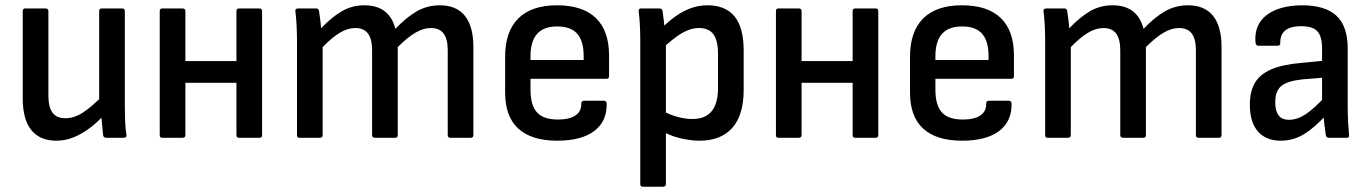

<svg xmlns="http://www.w3.org/2000/svg" viewBox="-20 -521 5181 726"><path d="M193 11Q131 11 98.5 -29Q66 -69 66 -149V-479Q66 -489 75 -489H152Q163 -489 163 -479V-160Q163 -116 178.5 -95Q194 -74 227 -74Q261 -74 294.5 -96Q328 -118 371 -162L375 -88Q347 -57 317 -35Q287 -13 256.5 -1Q226 11 193 11ZM382 0Q372 0 370 -9Q368 -29 366 -50.5Q364 -72 362 -93L355 -132V-479Q355 -489 365 -489H442Q452 -489 452 -479V-123Q452 -93 453 -65Q454 -37 458 -11Q460 0 447 0Z M884 0Q874 0 874 -10V-479Q874 -489 884 -489H961Q971 -489 971 -479V-10Q971 0 961 0ZM593 0Q584 0 584 -10V-479Q584 -489 593 -489H670Q681 -489 681 -479V-10Q681 0 670 0ZM667 -208V-290H892V-208Z M1112 0Q1103 0 1103 -10V-366Q1103 -396 1101.5 -425Q1100 -454 1097 -477Q1095 -489 1107 -489H1176Q1184 -489 1186 -481Q1188 -466 1190.5 -449.5Q1193 -433 1194 -414Q1234 -456 1272.5 -478.5Q1311 -501 1358 -501Q1405 -501 1434.5 -478.5Q1464 -456 1475 -412Q1517 -456 1556.5 -478.5Q1596 -501 1643 -501Q1706 -501 1738 -461Q1770 -421 1770 -343V-10Q1770 0 1760 0H1683Q1673 0 1673 -10V-331Q1673 -373 1657.5 -394Q1642 -415 1609 -415Q1581 -415 1551 -397.5Q1521 -380 1484 -343V-10Q1484 0 1474 0H1398Q1387 0 1387 -10V-331Q1387 -373 1371.5 -394Q1356 -415 1324 -415Q1295 -415 1265.5 -397.5Q1236 -380 1200 -343V-10Q1200 0 1189 0Z M2087 11Q1990 11 1940 -34.5Q1890 -80 1890 -171V-307Q1890 -402 1940 -451.5Q1990 -501 2086 -501Q2183 -501 2233 -453Q2283 -405 2283 -311V-233Q2283 -223 2273 -223H1986V-182Q1986 -123 2010.5 -96Q2035 -69 2090 -69Q2133 -69 2156 -84.5Q2179 -100 2178 -130Q2178 -140 2189 -140H2264Q2272 -140 2274 -131Q2276 -63 2227.5 -26Q2179 11 2087 11ZM1986 -294H2187V-309Q2187 -366 2162.5 -393.5Q2138 -421 2087 -421Q2036 -421 2011 -393Q1986 -365 1986 -309Z M2625 11Q2591 11 2551.5 1.5Q2512 -8 2485 -25L2483 -103Q2510 -88 2540.5 -79.5Q2571 -71 2598 -71Q2647 -71 2671 -100.5Q2695 -130 2695 -189V-317Q2695 -368 2677.5 -391.5Q2660 -415 2623 -415Q2591 -415 2558 -395.5Q2525 -376 2481 -334L2476 -409Q2506 -439 2534 -459Q2562 -479 2592 -490Q2622 -501 2655 -501Q2723 -501 2757.5 -459Q2792 -417 2792 -330V-181Q2792 -86 2749 -37.5Q2706 11 2625 11ZM2410 185Q2401 185 2401 175V-373Q2401 -398 2399.5 -426.5Q2398 -455 2395 -477Q2394 -489 2404 -489H2474Q2483 -489 2485 -480Q2487 -466 2490 -444Q2493 -422 2492 -408L2498 -364V175Q2498 185 2487 185Z M3214 0Q3204 0 3204 -10V-479Q3204 -489 3214 -489H3291Q3301 -489 3301 -479V-10Q3301 0 3291 0ZM2923 0Q2914 0 2914 -10V-479Q2914 -489 2923 -489H3000Q3011 -489 3011 -479V-10Q3011 0 3000 0ZM2997 -208V-290H3222V-208Z M3618 11Q3521 11 3471 -34.5Q3421 -80 3421 -171V-307Q3421 -402 3471 -451.5Q3521 -501 3617 -501Q3714 -501 3764 -453Q3814 -405 3814 -311V-233Q3814 -223 3804 -223H3517V-182Q3517 -123 3541.5 -96Q3566 -69 3621 -69Q3664 -69 3687 -84.5Q3710 -100 3709 -130Q3709 -140 3720 -140H3795Q3803 -140 3805 -131Q3807 -63 3758.5 -26Q3710 11 3618 11ZM3517 -294H3718V-309Q3718 -366 3693.5 -393.5Q3669 -421 3618 -421Q3567 -421 3542 -393Q3517 -365 3517 -309Z M3941 0Q3932 0 3932 -10V-366Q3932 -396 3930.5 -425Q3929 -454 3926 -477Q3924 -489 3936 -489H4005Q4013 -489 4015 -481Q4017 -466 4019.5 -449.5Q4022 -433 4023 -414Q4063 -456 4101.5 -478.5Q4140 -501 4187 -501Q4234 -501 4263.5 -478.5Q4293 -456 4304 -412Q4346 -456 4385.5 -478.5Q4425 -501 4472 -501Q4535 -501 4567 -461Q4599 -421 4599 -343V-10Q4599 0 4589 0H4512Q4502 0 4502 -10V-331Q4502 -373 4486.5 -394Q4471 -415 4438 -415Q4410 -415 4380 -397.5Q4350 -380 4313 -343V-10Q4313 0 4303 0H4227Q4216 0 4216 -10V-331Q4216 -373 4200.5 -394Q4185 -415 4153 -415Q4124 -415 4094.5 -397.5Q4065 -380 4029 -343V-10Q4029 0 4018 0Z M5004 0Q4995 0 4993 -12Q4991 -24 4988 -49Q4985 -74 4984 -96L4979 -128V-338Q4979 -384 4961 -403Q4943 -422 4900 -422Q4820 -422 4821 -359Q4821 -348 4812 -348H4738Q4728 -348 4727 -364Q4723 -428 4769.5 -464Q4816 -500 4903 -501Q4991 -501 5033.5 -461.5Q5076 -422 5076 -337V-122Q5076 -87 5077.5 -59.5Q5079 -32 5081 -11Q5083 0 5072 0ZM4823 11Q4767 11 4736.5 -24Q4706 -59 4706 -125Q4706 -175 4725 -207.5Q4744 -240 4786.5 -258.5Q4829 -277 4899 -283L4992 -292V-228L4906 -221Q4848 -215 4825 -196Q4802 -177 4802 -134Q4802 -102 4814.5 -85Q4827 -68 4854 -68Q4885 -68 4917 -89Q4949 -110 4996 -161L4999 -91Q4951 -38 4910.5 -13.5Q4870 11 4823 11Z"/></svg>

Font: Sofia Sans Semi Condensed SemiBold
Style: Regular
Weight: 600
Designer: Botio Nikoltchev, Ani Petrova
Foundry: lettersoup
Version: Version 4.100